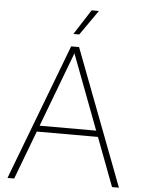

<svg xmlns="http://www.w3.org/2000/svg" viewBox="-62 -992 766 1040"><g transform="rotate(5 321.5 -472.0)"><path d="M18.5 0 300 -740H343L624.5 0H587L315 -720H327L55 0ZM142 -264 152 -297H491L501 -264ZM306 -808 393.5 -944H433L338 -808Z"/></g></svg>

Font: Encode Sans SC Condensed Thin Thin
Style: Regular
Weight: 250
Version: Version 3.002